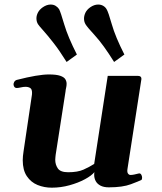

<svg xmlns="http://www.w3.org/2000/svg" viewBox="-20 -824 725 857"><path d="M210.9 13.7Q177.2 13.7 147.7 1.7Q118.2 -10.3 99.9 -37.4Q81.5 -64.5 81.5 -108.9Q81.5 -126 85.4 -150.4L122.6 -401.4Q123 -404.8 123 -410.2Q123 -426.3 114.5 -431.4Q106 -436.5 94.2 -436.5Q84 -436.5 72.8 -433.8Q61.5 -431.2 54.7 -431.2Q43 -431.2 40.5 -445.3Q39.6 -450.7 43.2 -457.8Q46.9 -464.8 54.7 -467.3Q149.9 -491.7 198.2 -491.7Q231.4 -491.7 248.5 -485.8Q265.6 -480 271.5 -470.5Q277.3 -460.9 277.3 -450.2Q277.3 -440.9 275.1 -431.9Q272.9 -422.9 272.5 -416L228.5 -133.3Q228 -127.9 227.3 -122.1Q226.6 -116.2 226.6 -110.8Q226.6 -88.9 238.3 -72Q250 -55.2 284.2 -55.2Q326.7 -55.2 352.8 -66.9Q378.9 -78.6 400.4 -92.3L460.9 -485.4H595.2Q611.3 -485.4 611.3 -471.7L548.8 -68.8Q546.9 -55.2 551.5 -49.1Q556.2 -43 562.5 -43Q569.3 -43 578.9 -44.9Q588.4 -46.9 597.7 -49.3Q606 -51.8 610.1 -45.2Q614.3 -38.6 614.3 -31.2Q614.3 -27.8 613.5 -24.7Q612.8 -21.5 610.4 -20.5Q601.1 -15.6 564.2 -1.7Q527.3 12.2 465.8 12.2Q442.9 12.2 428.2 4.4Q413.6 -3.4 407 -16.1Q400.4 -28.8 400.4 -43.5Q400.4 -46.4 400.6 -49.6Q400.9 -52.7 401.4 -55.7Q388.7 -40 358.9 -23.9Q329.1 -7.8 290.3 2.9Q251.5 13.7 210.9 13.7ZM277.3 -547.4Q245.1 -599.1 218 -633.5Q190.9 -668 172.9 -688Q154.8 -708 149.4 -716.3Q142.6 -727.5 142.6 -742.2Q142.6 -754.9 149.4 -768.1Q156.2 -781.2 170.9 -791.5Q188.5 -803.7 206.1 -803.7Q218.8 -803.7 228.3 -797.9Q237.8 -792 243.7 -783.2Q250.5 -770.5 266.8 -714.8Q283.2 -659.2 323.2 -580.6ZM489.3 -547.4Q440.9 -625 404.8 -664.3Q368.7 -703.6 361.3 -716.3Q355 -727.5 355 -741.2Q355 -753.9 361.3 -767.3Q367.7 -780.8 382.8 -791.5Q400.4 -803.7 418 -803.7Q430.7 -803.7 440.4 -798.1Q450.2 -792.5 455.6 -783.2Q463.4 -771 479.2 -715.1Q495.1 -659.2 535.2 -580.6Z"/></svg>

Font: Gelasio
Style: Italic
Weight: 400
Italic angle: -8.5°
Designer: Eben Sorkin
Foundry: Eben Sorkin
Version: Version 1.008